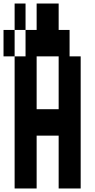

<svg xmlns="http://www.w3.org/2000/svg" viewBox="-20 -1050 540 1090"><path d="M438 -730V20H313V-280H188V20H63V-730H0V-880H63V-730H125V-880H63V-1030H125V-880H188V-1030H313V-880H375V-730ZM313 -730H188V-430H313Z"/></svg>

Font: 2P VHS
Style: Regular
Weight: 400
Designer: CodeMan38
Foundry: CodeMan38
Version: Version 3.000